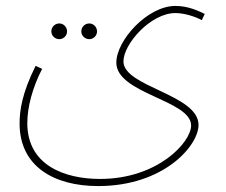

<svg xmlns="http://www.w3.org/2000/svg" viewBox="-20 -397 762 647"><path d="M46 19C46 164 162 230 311 230C532 230 649 94 649 24C649 -79 396 -104 396 -190C396 -249 488 -353 571 -353C601 -353 639 -341 660 -329L670 -350C649 -360 615 -377 571 -377C477 -377 372 -261 372 -186C372 -81 624 -60 624 26C624 82 512 206 317 206C198 206 72 160 72 18C72 -35 89 -101 122 -165L100 -175C54 -83 46 -24 46 19ZM281 -265C295 -265 307 -277 307 -291C307 -306 295 -318 281 -318C266 -318 254 -306 254 -291C254 -277 266 -265 281 -265ZM180 -265C194 -265 206 -277 206 -291C206 -306 194 -318 180 -318C165 -318 153 -306 153 -291C153 -277 165 -265 180 -265Z"/></svg>

Font: Noto Sans Arabic SemCond Thin
Style: Regular
Weight: 100
Width: 4
Designer: Monotype Design Team, Nadine Chahine, Nizar Qandah and Khaled Hosny
Foundry: Monotype Imaging Inc.
Version: Version 2.012